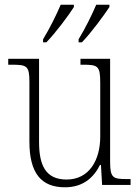

<svg xmlns="http://www.w3.org/2000/svg" viewBox="-20 -786 595 816"><path d="M314 -619V-606H328C367 -646 422 -721 445 -756V-766H389C370 -721 342 -665 314 -619ZM163 -619V-606H177C216 -646 272 -721 294 -756V-766H238C219 -721 191 -665 163 -619ZM256 10C331 10 377 -29 405 -85H409L414 0H535V-25H518C460 -25 448 -30 448 -99V-536H322V-511H332C397 -511 406 -506 406 -433V-205C406 -107 360 -23 263 -23C173 -23 146 -85 146 -183V-536H15V-511H30C94 -511 105 -506 105 -439V-184C105 -49 156 10 256 10Z"/></svg>

Font: Noto Serif Sinhala SemiCondensed ExtraLight
Style: Regular
Weight: 200
Width: 4
Designer: Jelle Bosma - Monotype Design Team
Foundry: Monotype Imaging Inc.
Version: Version 2.007